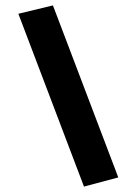

<svg xmlns="http://www.w3.org/2000/svg" viewBox="-20 -663 506 711"><path d="M48 -612 176 -643 418 -6 291 28Z"/></svg>

Font: Athiti
Style: Bold
Weight: 700
Designer: CadsonDemak Team
Foundry: CadsonDemak
Version: Version 1.033